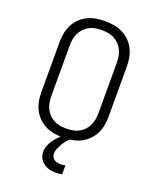

<svg xmlns="http://www.w3.org/2000/svg" viewBox="-173 -842 945 1164"><g transform="rotate(20 300.0 -260.0)"><path d="M300 8Q271 8 242.5 3Q214 -2 188 -14.5Q162 -27 141 -47.5Q120 -68 107 -93.5Q94 -119 88.5 -147.5Q83 -176 83 -205V-530Q83 -559 88.5 -587.5Q94 -616 107 -641.5Q120 -667 141 -687.5Q162 -708 188 -720.5Q214 -733 242.5 -738Q271 -743 300 -743Q329 -743 357.5 -738Q386 -733 412 -720.5Q438 -708 459 -687.5Q480 -667 493 -641.5Q506 -616 511.5 -587.5Q517 -559 517 -530V-205Q517 -176 511.5 -147.5Q506 -119 493 -93.5Q480 -68 459 -47.5Q438 -27 412 -14.5Q386 -2 357.5 3Q329 8 300 8ZM300 -50Q321 -50 341.5 -53.5Q362 -57 380 -66.5Q398 -76 412.5 -91Q427 -106 436 -124.5Q445 -143 448.5 -163.5Q452 -184 452 -205V-530Q452 -551 448.5 -571.5Q445 -592 436 -610.5Q427 -629 412.5 -644Q398 -659 380 -668.5Q362 -678 341.5 -681.5Q321 -685 300 -685Q279 -685 258.5 -681.5Q238 -678 220 -668.5Q202 -659 187.5 -644Q173 -629 164 -610.5Q155 -592 151.5 -571.5Q148 -551 148 -530V-205Q148 -184 151.5 -163.5Q155 -143 164 -124.5Q173 -106 187.5 -91Q202 -76 220 -66.5Q238 -57 258.5 -53.5Q279 -50 300 -50ZM331 223Q310 223 290 218Q270 213 253.5 201Q237 189 227 170Q217 151 217 130Q217 110 224.5 90.5Q232 71 243.5 54Q255 37 269 22.5Q283 8 300 -4L306 -8H350V0Q336 11 324.5 24.5Q313 38 304.5 53Q296 68 289 84Q282 100 282 118Q282 128 286.5 138Q291 148 300 154Q309 160 319.5 162.5Q330 165 340 165Q348 165 356.5 164Q365 163 372 161V219Q362 221 351.5 222Q341 223 331 223Z"/></g></svg>

Font: Iosevka Aile Light
Style: Regular
Weight: 300
Designer: Belleve Invis
Foundry: Belleve Invis
Version: Version 27.3.5; ttfautohint (v1.8.4)